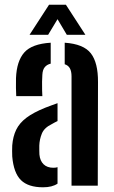

<svg xmlns="http://www.w3.org/2000/svg" viewBox="-20 -789 486 816"><path d="M32 -124Q31.5 -134.5 31.5 -147.5Q31.5 -160.5 32 -171Q35 -209 48.8 -237.5Q62.5 -266 92.2 -288.5Q122 -311 173 -331.5Q186 -336.5 198.8 -341.2Q211.5 -346 224.5 -350.5V-274.5Q218.5 -272 212.5 -268.5Q206.5 -265 200 -261.5Q168 -246 158 -221.5Q148 -197 147 -170.5Q147 -157 147 -149.8Q147 -142.5 147.5 -132.5Q150 -105.5 165.2 -90.8Q180.5 -76 207 -76Q217.5 -76 224.5 -78.5V-8.5Q201.5 7 163 7Q100 7 69 -23.5Q38 -54 32 -124ZM49 -380.5Q48 -394 47.8 -415.5Q47.5 -437 48 -457.5Q51 -529.5 83.2 -566Q115.5 -602.5 195.5 -607.5V-518.5Q179 -514.5 170 -503.2Q161 -492 160 -471Q159 -461 158.8 -441.8Q158.5 -422.5 159 -404.5Q159.5 -386.5 160 -380.5ZM284 0V-464.5Q284 -485.5 277.2 -498.2Q270.5 -511 255 -516V-607.5Q335.5 -602 366.2 -562.2Q397 -522.5 396.5 -440L395.5 0ZM105.5 -641 188.5 -769H260L343 -641H264L224.5 -707.5L184.5 -641Z"/></svg>

Font: Big Shoulders Stencil Text Thin
Style: Bold
Weight: 700
Version: Version 2.001